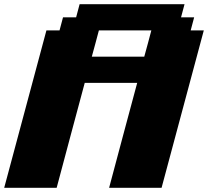

<svg xmlns="http://www.w3.org/2000/svg" viewBox="-20 -895 991 915"><path d="M500 0H750L951.2 -750H888.7L905.3 -812.5H842.8L859.4 -875H359.4L342.8 -812.5H280.3L263.7 -750H201.2L0 0H250Q272 -83 316.7 -250Q361.3 -417 383.8 -500H633.8Q611.3 -417 566.7 -250Q522 -83 500 0ZM667.5 -625H417.5Q423.3 -646 434.6 -687.7Q445.8 -729.5 451.2 -750H701.2Q695.8 -729.5 684.6 -687.5Q673.3 -645.5 667.5 -625Z"/></svg>

Font: Faithful 32x
Style: BoldOblique
Weight: 400
Foundry: Faithful Resource Pack
Version: Version 1.0; January 27, 2023